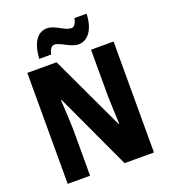

<svg xmlns="http://www.w3.org/2000/svg" viewBox="-163 -1096 1023 1161"><g transform="rotate(-20 348.0 -515.0)"><path d="M168 -820H245C250 -855 268 -870 282 -870C319 -870 372 -821 423 -821C479 -821 527 -874 530 -979H452C446 -947 433 -928 416 -928C371 -928 327 -978 274 -978C200 -978 171 -897 168 -820ZM626 -51V-765H481V-466C482 -415 485 -361 488 -286H484L259 -765H71V-51H215V-354C213 -403 211 -462 206 -540H210L437 -51Z"/></g></svg>

Font: Noto Sans Tamil UI Condensed ExtraBold
Style: Regular
Weight: 800
Width: 3
Designer: Jelle Bosma - Monotype Design Team
Foundry: Monotype Imaging Inc.
Version: Version 2.004